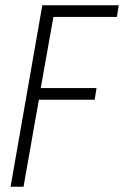

<svg xmlns="http://www.w3.org/2000/svg" viewBox="-20 -706 469 726"><path d="M20 0 140 -686H429L422 -642H182L134 -373H345L338 -329H127L69 0Z"/></svg>

Font: Archivo ExtraCondensed Thin
Style: Italic
Weight: 250
Width: 2
Italic angle: -10°
Designer: Hector Gatti
Foundry: Omnibus-Type
Version: Version 2.001